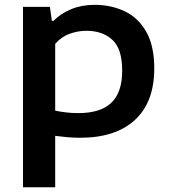

<svg xmlns="http://www.w3.org/2000/svg" viewBox="-20 -574 722 814"><path d="M77.5 220V-545H191.5L200 -485.5H206.5Q237.5 -517 282 -535.2Q326.5 -553.5 381.5 -553.5Q451 -553.5 508.5 -526.2Q566 -499 600 -439.5Q634 -380 634 -283.5Q634 -141 552 -65.5Q470 10 320 10Q291.5 10 264 7.5Q236.5 5 214 2V220ZM312 -94.5Q406.5 -94.5 452.2 -138.5Q498 -182.5 498 -274Q498 -368 455.8 -405.8Q413.5 -443.5 346.5 -443.5Q311 -443.5 275.8 -431Q240.5 -418.5 214 -388V-105Q234 -100.5 259.5 -97.5Q285 -94.5 312 -94.5Z"/></svg>

Font: Encode Sans Expanded SemiBold
Style: Regular
Weight: 600
Width: 7
Designer: Multiple Designers
Foundry: Impallari Type
Version: Version 3.000; ttfautohint (v1.8.3) -l 8 -r 50 -G 200 -x 14 